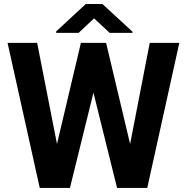

<svg xmlns="http://www.w3.org/2000/svg" viewBox="-20 -921 915 941"><path d="M162.1 -710.9 259.3 -215.3 376.5 -710.9H500L617.7 -215.3L713.9 -710.9H858.9L701.7 0H553.7L438 -466.8L322.8 0H174.8L17.1 -710.9ZM481.9 -901.4 629.4 -765.6V-759.8H517.6L440.9 -831.1L365.2 -759.8H255.4V-767.1L400.4 -901.4Z"/></svg>

Font: Vazirmatn RD
Style: Bold
Weight: 700
Designer: Saber Rastikerdar
Foundry: Saber Rastikerdar
Version: Version 32.102